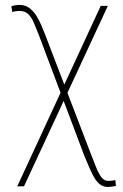

<svg xmlns="http://www.w3.org/2000/svg" viewBox="-20 -552 496 777"><path d="M416.5 -528.3 77.1 202.1H49.8L387.7 -528.3ZM58.1 -532.2Q81.5 -532.2 98.1 -520Q114.7 -507.8 126.7 -489Q138.7 -470.2 147 -450.2Q155.3 -430.2 161.6 -414.6L346.2 66.9Q357.4 94.2 367.2 120.4Q377 146.5 388.9 163.3Q400.9 180.2 417.5 180.2Q421.9 180.2 431.9 179.2Q441.9 178.2 446.8 176.8L449.2 200.2Q444.3 201.7 434.3 203.1Q424.3 204.6 417.5 204.6Q400.9 204.6 388.4 196.8Q376 189 365.5 173.1Q355 157.2 344.7 133.5Q334.5 109.9 321.3 78.6L137.2 -410.2Q126 -438 116.7 -460.2Q107.4 -482.4 94.2 -495.1Q81.1 -507.8 58.1 -507.8Q53.7 -507.8 43.9 -506.6Q34.2 -505.4 29.8 -502.9L25.9 -526.4Q31.2 -528.8 41.3 -530.5Q51.3 -532.2 58.1 -532.2Z"/></svg>

Font: Roboto Condensed Thin
Style: Regular
Weight: 250
Width: 3
Designer: Christian Robertson
Foundry: Google
Version: Version 3.009; 2024